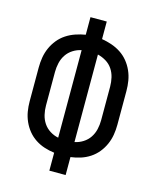

<svg xmlns="http://www.w3.org/2000/svg" viewBox="-111 -812 722 888"><g transform="rotate(15 250.0 -367.5)"><path d="M211 0V-86Q187 -89 163.5 -96.5Q140 -104 119.5 -117.5Q99 -131 83.5 -150Q68 -169 58 -191.5Q48 -214 44 -238Q40 -262 40 -287V-448Q40 -473 44 -497Q48 -521 58 -543.5Q68 -566 83.5 -585Q99 -604 119.5 -617.5Q140 -631 163.5 -639Q187 -647 211 -651V-735H289V-651Q313 -647 336.5 -639Q360 -631 380.5 -617.5Q401 -604 416.5 -585Q432 -566 442 -543.5Q452 -521 456 -497Q460 -473 460 -448V-287Q460 -262 456 -238Q452 -214 442 -191.5Q432 -169 416.5 -150Q401 -131 380.5 -117.5Q360 -104 336.5 -96.5Q313 -89 289 -86V0ZM211 -158V-577Q190 -573 171 -561Q152 -549 140 -531Q128 -513 123 -491.5Q118 -470 118 -448V-287Q118 -265 123 -243.5Q128 -222 140 -204Q152 -186 171 -174Q190 -162 211 -158ZM289 -158Q310 -162 329 -174Q348 -186 360 -204Q372 -222 377 -243.5Q382 -265 382 -287V-448Q382 -470 377 -491.5Q372 -513 360 -531Q348 -549 329 -560.5Q310 -572 289 -577Z"/></g></svg>

Font: Zed Mono
Style: Regular
Weight: 400
Monospace: yes
Designer: Belleve Invis
Foundry: Belleve Invis
Version: Version 1.0.0; ttfautohint (v1.8.4)